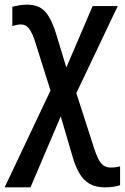

<svg xmlns="http://www.w3.org/2000/svg" viewBox="-31 -565 539 825"><path d="M85 -545Q137 -545 164 -514Q191 -483 211 -417L254 -275L367 -539H475L297 -165L372 68Q382 99 391.5 118Q401 137 414 146Q427 155 446 155Q456 155 465.5 153.5Q475 152 485 150V231Q471 235 456 237.5Q441 240 419 240Q381 240 354.5 225Q328 210 310 179.5Q292 149 279 102L230 -65L100 240H-11L186 -176L121 -382Q109 -421 95 -440.5Q81 -460 59 -460Q51 -460 41 -458Q31 -456 22 -453V-536Q34 -539 50 -542Q66 -545 85 -545Z"/></svg>

Font: Noto Sans Display SemiCondensed Medium
Style: Regular
Weight: 500
Width: 4
Designer: Monotype Design Team
Foundry: Monotype Imaging Inc.
Version: Version 2.003